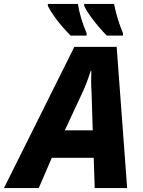

<svg xmlns="http://www.w3.org/2000/svg" viewBox="-77 -951 724 971"><path d="M-57 0 299 -714H513L566 0H402L397 -153H185L119 0ZM251 -292H392L386 -486Q384 -512 384 -539Q384 -566 385 -593H382Q374 -568 365 -543.5Q356 -519 344 -492ZM463 -771Q443 -791 421 -817Q399 -843 379.5 -870Q360 -897 349 -921V-931H500Q506 -898 517.5 -859.5Q529 -821 545 -783V-771ZM280 -771Q260 -791 237.5 -817Q215 -843 196 -870Q177 -897 165 -921V-931H317Q328 -861 361 -783V-771Z"/></svg>

Font: Noto Sans Disp ExtBd
Style: Italic
Weight: 800
Italic angle: -12°
Designer: Monotype Design Team
Foundry: Monotype Imaging Inc.
Version: Version 2.000;GOOG;noto-source:20170915:90ef993387c0